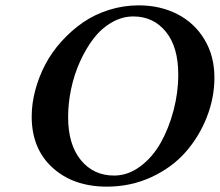

<svg xmlns="http://www.w3.org/2000/svg" viewBox="-20 -678 813 710"><path d="M473.1 -617.2Q431.2 -617.2 392.6 -594.7Q354 -572.3 325.4 -534.7Q296.9 -497.1 275.4 -449.2Q253.9 -401.4 242.9 -348.6Q231.9 -295.9 231.9 -245.1Q231.9 -143.6 278.8 -86.2Q325.7 -28.8 401.9 -28.8Q453.1 -28.8 498.5 -62.5Q543.9 -96.2 574.2 -149.9Q604.5 -203.6 621.8 -269.8Q639.2 -335.9 639.2 -401.9Q639.2 -504.9 593 -561Q546.9 -617.2 473.1 -617.2ZM375 12.2Q251.5 12.2 174.3 -57.9Q97.2 -127.9 97.2 -247.1Q97.2 -295.4 110.6 -345.2Q124 -395 147.9 -440.4Q171.9 -485.8 208 -525.6Q244.1 -565.4 286.9 -595Q329.6 -624.5 383.1 -641.4Q436.5 -658.2 493.2 -658.2Q571.8 -658.2 635.3 -626Q698.7 -593.8 735.8 -532.5Q772.9 -471.2 772.9 -391.1Q772.9 -316.4 744.6 -244.4Q716.3 -172.4 666 -115.2Q615.7 -58.1 539.6 -22.9Q463.4 12.2 375 12.2Z"/></svg>

Font: Linux Libertine G
Style: Semibold Italic
Weight: 600
Italic angle: -11.5°
Designer: Philipp H. Poll
Foundry: Philipp H. Poll
Version: Version 5.1.1